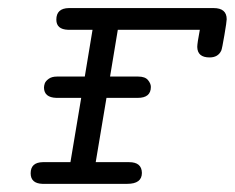

<svg xmlns="http://www.w3.org/2000/svg" viewBox="-20 -451 576 471"><path d="M55.2 -25.9Q55.2 -52.7 85 -53.2H152.8L179.2 -210.9H118.2Q88.4 -211.9 87.9 -235.8Q87.9 -240.7 89.8 -246.3Q91.8 -252 99.4 -257.6Q106.9 -263.2 120.1 -263.2H188L207 -377.9H147Q118.2 -378.9 118.2 -402.8Q118.2 -430.7 148.9 -431.2H503.9Q536.1 -431.2 536.1 -403.8Q536.1 -397.9 530.5 -365Q524.9 -332 522.9 -327.1Q515.1 -310.1 494.1 -310.1Q464.4 -310.1 463.9 -335.9Q463.9 -344.7 470.2 -377.9H269L250 -263.2H318.8Q335.9 -263.2 343 -254.6Q350.1 -246.1 350.1 -237.8Q350.1 -210.9 317.9 -210.9H241.2L214.8 -53.2H296.9Q327.6 -53.2 328.1 -26.9Q328.1 0 292 0H84Q55.2 -1 55.2 -25.9Z"/></svg>

Font: CMU Typewriter Text
Style: LightOblique
Weight: 200
Italic angle: -9.46001°
Version: Version 0.7.0